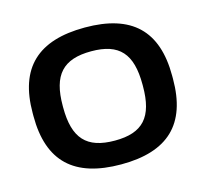

<svg xmlns="http://www.w3.org/2000/svg" viewBox="-81 -601 753 702"><g transform="rotate(-15 295.0 -250.0)"><path d="M31 -256V-244C31 -73 118 9 296 9C473 9 559 -73 559 -244V-256C559 -427 473 -509 296 -509C118 -509 31 -427 31 -256ZM144 -247V-253C144 -370 189 -419 296 -419C402 -419 446 -370 446 -253V-247C446 -130 402 -81 296 -81C189 -81 144 -130 144 -247Z"/></g></svg>

Font: LT Wave Medium
Style: Regular
Weight: 500
Designer: Daniel Lyons
Version: Version 2.5 (Glyphs App)